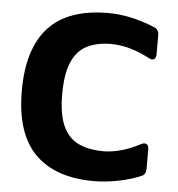

<svg xmlns="http://www.w3.org/2000/svg" viewBox="-51 -730 732 791"><g transform="rotate(5 315.0 -334.5)"><path d="M366 13Q206 13 122 -71.5Q38 -156 38 -333Q38 -506 118.5 -594Q199 -682 366 -682Q414 -682 462.5 -671Q511 -660 557 -641Q578 -632 578 -610V-530Q578 -514 569 -509Q560 -504 545 -513Q503 -535 463.5 -545.5Q424 -556 388 -556Q329 -556 288 -535Q247 -514 226 -465Q205 -416 205 -333Q205 -250 226.5 -202Q248 -154 290.5 -133.5Q333 -113 395 -113Q427 -113 465 -123Q503 -133 545 -155Q560 -163 569 -158Q578 -153 578 -137V-57Q578 -33 561 -26Q519 -8 466.5 2.5Q414 13 366 13Z"/></g></svg>

Font: Pitagon Sans
Style: Bold
Weight: 700
Designer: Travis Tran
Foundry: Pitagon
Version: Version 1.001; ttfautohint (v1.8.4.7-5d5b);gftools[0.9.26]